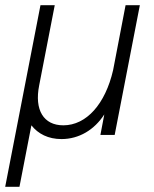

<svg xmlns="http://www.w3.org/2000/svg" viewBox="-24 -520 594 740"><path d="M-4 200H51L97 -37C123 -4 162 16 213 16C281 16 340 -20 378 -79L363 0H418L515 -500H460L412 -250C382 -119 309 -37 220 -37C144 -37 108 -96 127 -191L187 -500H132Z"/></svg>

Font: Uncut Sans Light Italic
Style: Regular
Weight: 300
Italic angle: -11°
Designer: Kasper Nordkvist
Foundry: UNCUT.wtf
Version: Version 1.304;Glyphs 3.2 (3246)